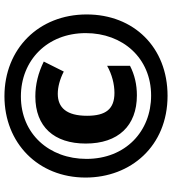

<svg xmlns="http://www.w3.org/2000/svg" viewBox="25 -789 774 864"><g transform="rotate(-90 412.0 -357.0)"><path d="M413 10C631 10 779 -142 779 -354C779 -570 624 -724 411 -724C201 -724 45 -573 45 -359C45 -156 186 10 413 10ZM414 -64C253 -64 129 -179 129 -355C129 -522 241 -650 410 -650C572 -650 695 -532 695 -358C695 -192 583 -64 414 -64ZM415 -128C463 -128 507 -138 548 -159V-262C509 -240 465 -229 426 -229C354 -229 323 -267 323 -352C323 -444 359 -484 422 -484C452 -484 487 -475 522 -457L567 -547C516 -572 464 -585 410 -585C274 -585 198 -501 198 -358C198 -212 278 -128 415 -128Z"/></g></svg>

Font: Noto Sans Gujarati ExtraCondensed Black
Style: Regular
Weight: 900
Width: 2
Designer: Jelle Bosma - Monotype Design Team, Universal Thirst
Foundry: Monotype Imaging Inc.
Version: Version 2.106